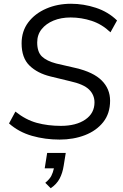

<svg xmlns="http://www.w3.org/2000/svg" viewBox="-20 -734 655 1022"><path d="M297 9Q220 9 150 -11Q80 -31 28 -77L62 -140Q117 -96 176 -80Q235 -64 304 -64Q385 -64 434 -97.5Q483 -131 483 -189Q483 -229 454 -257.5Q425 -286 352 -302L249 -327Q179 -344 137 -385Q95 -426 95 -503Q95 -568 130.5 -615Q166 -662 226 -688Q286 -714 358 -714Q425 -714 490.5 -692.5Q556 -671 603 -625L568 -562Q523 -605 468 -623Q413 -641 356 -641Q305 -641 265 -624.5Q225 -608 201.5 -578.5Q178 -549 178 -508Q178 -457 203.5 -433Q229 -409 279 -396L383 -372Q477 -350 521.5 -305.5Q566 -261 566 -198Q566 -130 529.5 -84Q493 -38 432 -14.5Q371 9 297 9ZM250 268 221 239Q244 220 253 202.5Q262 185 267 162H218L231 80H330L319 148Q313 187 297.5 216.5Q282 246 250 268Z"/></svg>

Font: Nunito Sans
Style: Italic
Weight: 400
Italic angle: -9°
Designer: Vernon Adams
Foundry: Vernon Adams
Version: Version 3.006; ttfautohint (v1.8.3)